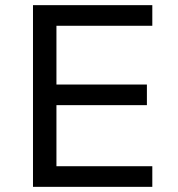

<svg xmlns="http://www.w3.org/2000/svg" viewBox="-20 -725 691 745"><path d="M108 0V-705H571V-625H199V-397H550V-317H199V-80H571V0Z"/></svg>

Font: Nunito Sans 7pt
Style: Regular
Weight: 400
Designer: Vernon Adams
Foundry: Vernon Adams
Version: Version 3.101;gftools[0.9.27]